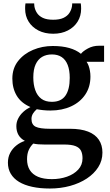

<svg xmlns="http://www.w3.org/2000/svg" viewBox="-20 -822 631 1104"><path d="M266.5 262Q210 262 165.2 252.2Q120.5 242.5 89.5 223.8Q58.5 205 42 177.2Q25.5 149.5 25.5 113.5Q25.5 82 38.5 57.2Q51.5 32.5 73.5 14.8Q95.5 -3 123 -12Q98.5 -25 86.2 -46.2Q74 -67.5 74 -97Q74 -120 84.8 -141Q95.5 -162 114 -178.8Q132.5 -195.5 155 -206.5Q101.5 -229.5 76.2 -271.8Q51 -314 51 -370Q51 -429 84 -471Q117 -513 170 -535.2Q223 -557.5 283.5 -557.5Q338 -557.5 378.2 -546Q418.5 -534.5 445.5 -512.5Q456.5 -527.5 485.2 -543.2Q514 -559 549 -559H578.5V-466.5H478Q485 -456.5 489.8 -443.2Q494.5 -430 497.2 -414.5Q500 -399 500 -382Q500 -322.5 470.5 -278.5Q441 -234.5 389 -210.5Q337 -186.5 270 -186.5Q249 -186.5 229 -188.5Q209 -190.5 191.5 -194Q179 -183.5 170 -169.5Q161 -155.5 161 -138Q161 -105 185.2 -93.2Q209.5 -81.5 267.5 -81.5H382.5Q445.5 -81.5 486.8 -65.2Q528 -49 548.5 -18.2Q569 12.5 569 55.5Q569 101.5 545 139.2Q521 177 479.2 204.5Q437.5 232 383 247Q328.5 262 266.5 262ZM278.5 208Q325 208 365 194Q405 180 429.8 153.2Q454.5 126.5 454.5 88Q454.5 62.5 445.8 44.8Q437 27 414 18Q391 9 348.5 9H235.5Q217 9 200.8 7.8Q184.5 6.5 171.5 3.5Q155.5 18.5 145.5 40.2Q135.5 62 135.5 93.5Q135.5 130 151.2 155.5Q167 181 198.5 194.5Q230 208 278.5 208ZM278 -236.5Q331.5 -236.5 356.2 -272Q381 -307.5 381 -374Q381 -418.5 369.2 -448.5Q357.5 -478.5 334.8 -493.8Q312 -509 278.5 -509Q246 -509 222.2 -495Q198.5 -481 185 -452Q171.5 -423 171.5 -376.5Q171.5 -335.5 182.8 -303.8Q194 -272 217.5 -254.2Q241 -236.5 278 -236.5ZM286 -628Q237 -628 200.8 -646.8Q164.5 -665.5 144.5 -697.8Q124.5 -730 124.5 -771.5Q124.5 -779.5 124.8 -787.8Q125 -796 126.5 -802.5H176.5Q176.5 -798.5 177 -793.8Q177.5 -789 178 -784Q181.5 -764.5 192.8 -747.2Q204 -730 226.5 -719.2Q249 -708.5 286 -708.5Q322.5 -708.5 345 -719.2Q367.5 -730 378.8 -747.2Q390 -764.5 393.5 -783.5Q394.5 -789 394.8 -793.8Q395 -798.5 395 -802.5H444.5Q445.5 -796 446 -787.8Q446.5 -779.5 446.5 -771.5Q446.5 -730.5 426.5 -698Q406.5 -665.5 370.2 -646.8Q334 -628 286 -628Z"/></svg>

Font: Merriweather 48pt SemiBold
Style: Regular
Weight: 600
Version: Version 2.100